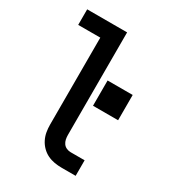

<svg xmlns="http://www.w3.org/2000/svg" viewBox="-178 -838 855 941"><g transform="rotate(30 250.0 -367.5)"><path d="M317 0Q296 0 275.5 -3.5Q255 -7 236.5 -16Q218 -25 203 -40Q188 -55 178.5 -74Q169 -93 165.5 -113.5Q162 -134 162 -155V-647H37V-735H263V-155Q263 -142 265.5 -130Q268 -118 275 -108Q282 -98 293.5 -93Q305 -88 317 -88H396V0ZM298 -340V-483H440V-340Z"/></g></svg>

Font: Iosevka SS04 Semibold
Style: Regular
Weight: 600
Monospace: yes
Designer: Belleve Invis
Foundry: Belleve Invis
Version: Version 19.0.0; ttfautohint (v1.8.4)